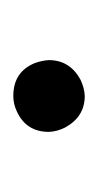

<svg xmlns="http://www.w3.org/2000/svg" viewBox="51 -403 148 290"><g transform="rotate(90 125.0 -258.0)"><path d="M125 -204.1Q88.4 -204.1 75.2 -236.8Q71.3 -247.6 70.8 -257.8Q70.8 -289.6 100.6 -305.7Q112.8 -311.5 125 -312Q156.2 -312 172.4 -282.7Q178.7 -270.5 179.2 -257.8Q179.2 -223.6 148.4 -209.5Q137.2 -204.1 125 -204.1Z"/></g></svg>

Font: Linux Biolinum Capitals O
Style: Small Caps
Weight: 400
Designer: Philipp H. Poll
Foundry: Philipp H. Poll
Version: Version 1.0.4